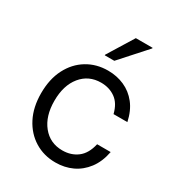

<svg xmlns="http://www.w3.org/2000/svg" viewBox="-174 -824 865 942"><g transform="rotate(30 258.5 -353.0)"><path d="M281.7 10Q215.8 10 163.8 -22.1Q111.7 -54.2 81.7 -112.5Q51.7 -170.8 51.7 -250Q51.7 -330 81.7 -388.3Q111.7 -446.7 163.8 -478.3Q215.8 -510 281.7 -510Q331.7 -510 374.2 -491.2Q416.7 -472.5 446.7 -434.6Q476.7 -396.7 489.2 -338.3H410.8Q397.5 -392.5 362.9 -417.1Q328.3 -441.7 281.7 -441.7Q211.7 -441.7 169.2 -389.6Q126.7 -337.5 126.7 -250Q126.7 -163.3 169.2 -110.8Q211.7 -58.3 281.7 -58.3Q330.8 -58.3 366.2 -85Q401.7 -111.7 415 -170H491.7Q480 -110 449.6 -70Q419.2 -30 376.2 -10Q333.3 10 281.7 10ZM229.2 -566.7V-570L319.2 -715.8H414.2V-712.5L283.3 -566.7Z"/></g></svg>

Font: Funnel Sans Light
Style: Regular
Weight: 300
Designer: NORD ID, Kristian Moeller
Foundry: Dicotype
Version: Version 1.000